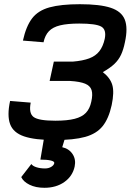

<svg xmlns="http://www.w3.org/2000/svg" viewBox="-20 -652 640 913"><path d="M240 14Q146 14 94.5 -3.5Q43 -21 28 -62Q13 -103 28 -172L126 -164Q116 -113 140 -95.5Q164 -78 243 -78Q300 -78 335 -87Q370 -96 388.5 -115.5Q407 -135 414 -168Q422 -203 415.5 -223.5Q409 -244 385 -254Q361 -264 314 -267H216L236 -359H326Q374 -363 404.5 -374.5Q435 -386 452.5 -408.5Q470 -431 478 -467Q487 -511 461.5 -525.5Q436 -540 357 -540Q301 -540 266 -531.5Q231 -523 212.5 -503.5Q194 -484 187 -451L89 -459Q104 -527 132.5 -564.5Q161 -602 215.5 -617Q270 -632 360 -632Q455 -632 506.5 -615Q558 -598 573.5 -558.5Q589 -519 574 -451Q567 -416 555.5 -391.5Q544 -367 524 -348Q504 -329 469 -309Q504 -282 514 -248Q524 -214 511 -152Q497 -88 468 -52Q439 -16 385 -1Q331 14 240 14ZM191 241Q150 241 120.5 226.5Q91 212 81 190L129 128Q136 138 154 143.5Q172 149 194 149Q211 149 223.5 141.5Q236 134 238 124Q240 116 222.5 111.5Q205 107 172 107L191 -5H292L276 48Q308 55 325 80.5Q342 106 335 140Q325 186 286 213.5Q247 241 191 241Z"/></svg>

Font: Victor Mono Thin
Style: Italic
Weight: 100
Italic angle: -12°
Monospace: yes
Designer: Rune Bjørnerås
Version: Version 1.561;gftools[0.9.30]